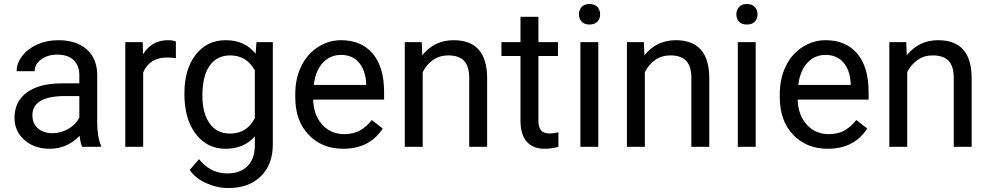

<svg xmlns="http://www.w3.org/2000/svg" viewBox="-20 -741 4992 969"><path d="M394.5 0Q386.7 -15.6 381.8 -55.7Q318.8 9.8 231.4 9.8Q153.3 9.8 103.3 -34.4Q53.2 -78.6 53.2 -146.5Q53.2 -229 116 -274.7Q178.7 -320.3 292.5 -320.3H380.4V-361.8Q380.4 -409.2 352.1 -437.3Q323.7 -465.3 268.6 -465.3Q220.2 -465.3 187.5 -440.9Q154.8 -416.5 154.8 -381.8H64Q64 -421.4 92 -458.3Q120.1 -495.1 168.2 -516.6Q216.3 -538.1 273.9 -538.1Q365.2 -538.1 417 -492.4Q468.8 -446.8 470.7 -366.7V-123.5Q470.7 -50.8 489.3 -7.8V0ZM244.6 -68.8Q287.1 -68.8 325.2 -90.8Q363.3 -112.8 380.4 -147.9V-256.3H309.6Q143.6 -256.3 143.6 -159.2Q143.6 -116.7 171.9 -92.8Q200.2 -68.8 244.6 -68.8Z M867.7 -447.3Q847.2 -450.7 823.2 -450.7Q734.4 -450.7 702.6 -375V0H612.3V-528.3H700.2L701.7 -467.3Q746.1 -538.1 827.6 -538.1Q854 -538.1 867.7 -531.2Z M910.6 -268.6Q910.6 -392.1 967.8 -465.1Q1024.9 -538.1 1119.1 -538.1Q1215.8 -538.1 1270 -469.7L1274.4 -528.3H1356.9V-12.7Q1356.9 89.8 1296.1 148.9Q1235.4 208 1132.8 208Q1075.7 208 1021 183.6Q966.3 159.2 937.5 116.7L984.4 62.5Q1042.5 134.3 1126.5 134.3Q1192.4 134.3 1229.2 97.2Q1266.1 60.1 1266.1 -7.3V-52.7Q1211.9 9.8 1118.2 9.8Q1025.4 9.8 968 -64.9Q910.6 -139.6 910.6 -268.6ZM1001.5 -258.3Q1001.5 -168.9 1038.1 -117.9Q1074.7 -66.9 1140.6 -66.9Q1226.1 -66.9 1266.1 -144.5V-385.7Q1224.6 -461.4 1141.6 -461.4Q1075.7 -461.4 1038.6 -410.2Q1001.5 -358.9 1001.5 -258.3Z M1712.4 9.8Q1605 9.8 1537.6 -60.8Q1470.2 -131.3 1470.2 -249.5V-266.1Q1470.2 -344.7 1500.2 -406.5Q1530.3 -468.3 1584.2 -503.2Q1638.2 -538.1 1701.2 -538.1Q1804.2 -538.1 1861.3 -470.2Q1918.5 -402.3 1918.5 -275.9V-238.3H1560.5Q1562.5 -160.2 1606.2 -112.1Q1649.9 -64 1717.3 -64Q1765.1 -64 1798.3 -83.5Q1831.5 -103 1856.4 -135.3L1911.6 -92.3Q1845.2 9.8 1712.4 9.8ZM1701.2 -463.9Q1646.5 -463.9 1609.4 -424.1Q1572.3 -384.3 1563.5 -312.5H1828.1V-319.3Q1824.2 -388.2 1791 -426Q1757.8 -463.9 1701.2 -463.9Z M2108.4 -528.3 2111.3 -461.9Q2171.9 -538.1 2269.5 -538.1Q2437 -538.1 2438.5 -349.1V0H2348.1V-349.6Q2347.7 -406.7 2322 -434.1Q2296.4 -461.4 2242.2 -461.4Q2198.2 -461.4 2165 -438Q2131.8 -414.6 2113.3 -376.5V0H2022.9V-528.3Z M2697.3 -656.2V-528.3H2795.9V-458.5H2697.3V-130.9Q2697.3 -99.1 2710.4 -83.3Q2723.6 -67.4 2755.4 -67.4Q2771 -67.4 2798.3 -73.2V0Q2762.7 9.8 2729 9.8Q2668.5 9.8 2637.7 -26.9Q2606.9 -63.5 2606.9 -130.9V-458.5H2510.7V-528.3H2606.9V-656.2Z M2999.5 0H2909.2V-528.3H2999.5ZM2901.9 -668.5Q2901.9 -690.4 2915.3 -705.6Q2928.7 -720.7 2955.1 -720.7Q2981.4 -720.7 2995.1 -705.6Q3008.8 -690.4 3008.8 -668.5Q3008.8 -646.5 2995.1 -631.8Q2981.4 -617.2 2955.1 -617.2Q2928.7 -617.2 2915.3 -631.8Q2901.9 -646.5 2901.9 -668.5Z M3229.5 -528.3 3232.4 -461.9Q3293 -538.1 3390.6 -538.1Q3558.1 -538.1 3559.6 -349.1V0H3469.2V-349.6Q3468.8 -406.7 3443.1 -434.1Q3417.5 -461.4 3363.3 -461.4Q3319.3 -461.4 3286.1 -438Q3252.9 -414.6 3234.4 -376.5V0H3144V-528.3Z M3793.9 0H3703.6V-528.3H3793.9ZM3696.3 -668.5Q3696.3 -690.4 3709.7 -705.6Q3723.1 -720.7 3749.5 -720.7Q3775.9 -720.7 3789.6 -705.6Q3803.2 -690.4 3803.2 -668.5Q3803.2 -646.5 3789.6 -631.8Q3775.9 -617.2 3749.5 -617.2Q3723.1 -617.2 3709.7 -631.8Q3696.3 -646.5 3696.3 -668.5Z M4157.7 9.8Q4050.3 9.8 3982.9 -60.8Q3915.5 -131.3 3915.5 -249.5V-266.1Q3915.5 -344.7 3945.6 -406.5Q3975.6 -468.3 4029.5 -503.2Q4083.5 -538.1 4146.5 -538.1Q4249.5 -538.1 4306.6 -470.2Q4363.8 -402.3 4363.8 -275.9V-238.3H4005.9Q4007.8 -160.2 4051.5 -112.1Q4095.2 -64 4162.6 -64Q4210.4 -64 4243.7 -83.5Q4276.9 -103 4301.8 -135.3L4356.9 -92.3Q4290.5 9.8 4157.7 9.8ZM4146.5 -463.9Q4091.8 -463.9 4054.7 -424.1Q4017.6 -384.3 4008.8 -312.5H4273.4V-319.3Q4269.5 -388.2 4236.3 -426Q4203.1 -463.9 4146.5 -463.9Z M4553.7 -528.3 4556.6 -461.9Q4617.2 -538.1 4714.8 -538.1Q4882.3 -538.1 4883.8 -349.1V0H4793.5V-349.6Q4793 -406.7 4767.3 -434.1Q4741.7 -461.4 4687.5 -461.4Q4643.6 -461.4 4610.4 -438Q4577.1 -414.6 4558.6 -376.5V0H4468.3V-528.3Z"/></svg>

Font: Vazir FD-UI
Style: Regular-FD-UI
Weight: 400
Designer: Saber Rastikerdar
Foundry: Saber Rastikerdar
Version: Version 30.1.0